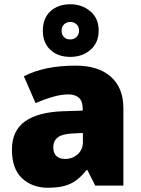

<svg xmlns="http://www.w3.org/2000/svg" viewBox="-20 -871 663 901"><path d="M204 10Q132 10 84 -34Q36 -78 36 -169Q36 -258 97.5 -301.5Q159 -345 276 -349L368 -352V-360Q368 -397 350 -412.5Q332 -428 301 -428Q268 -428 228 -416.5Q188 -405 147 -387L92 -513Q140 -538 200.5 -550.5Q261 -563 336 -563Q441 -563 500 -511Q559 -459 559 -363V0H427L390 -73H386Q363 -44 338.5 -25.5Q314 -7 282 1.5Q250 10 204 10ZM285 -125Q320 -125 344.5 -147Q369 -169 369 -204V-247L325 -245Q273 -243 251.5 -226.5Q230 -210 230 -180Q230 -152 245 -138.5Q260 -125 285 -125ZM310 -604Q252 -604 216.5 -637Q181 -670 181 -727Q181 -785 216.5 -818Q252 -851 310 -851Q365 -851 404 -818Q443 -785 443 -728Q443 -670 404.5 -637Q366 -604 310 -604ZM310 -686Q327 -686 339 -697.5Q351 -709 351 -727Q351 -746 339 -757Q327 -768 310 -768Q293 -768 281 -757Q269 -746 269 -727Q269 -709 279.5 -697.5Q290 -686 310 -686Z"/></svg>

Font: Noto Sans Symbols Black
Style: Regular
Weight: 900
Version: Version 2.002